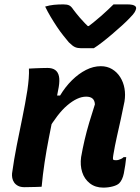

<svg xmlns="http://www.w3.org/2000/svg" viewBox="-20 -851 641 876"><path d="M408 -631Q394 -631 380 -631Q366 -631 350 -631Q334 -631 322.5 -636Q311 -641 294 -658Q284 -670 269.5 -688Q255 -706 240 -728.5Q225 -751 211 -774.5Q197 -798 186 -821Q206 -827 226 -829Q246 -831 269 -831Q286 -831 295.5 -826.5Q305 -822 314 -808Q325 -793 344.5 -770Q364 -747 399 -714L350 -732H414L359 -712Q411 -751 443 -779.5Q475 -808 498 -831H560Q574 -831 583.5 -829Q593 -827 597.5 -822.5Q602 -818 601 -812Q600 -805 594.5 -795.5Q589 -786 572 -769Q558 -754 536.5 -734.5Q515 -715 491.5 -695Q468 -675 446 -658Q424 -641 408 -631ZM112 -538Q127 -539 141.5 -539.5Q156 -540 169.5 -540.5Q183 -541 197 -541Q219 -541 232 -531.5Q245 -522 249 -503Q253 -484 248 -454Q237 -394 225.5 -336Q214 -278 203 -222Q192 -166 183.5 -110Q175 -54 170 1Q157 2 144.5 2Q132 2 119 2.5Q106 3 92 3Q74 3 62.5 -3Q51 -9 44.5 -18.5Q38 -28 36 -39Q34 -50 35 -60Q44 -125 56.5 -188Q69 -251 82 -314Q95 -377 105 -440Q109 -467 111 -492.5Q113 -518 112 -538ZM440 -549Q469 -549 491.5 -535.5Q514 -522 528.5 -499Q543 -476 548 -447.5Q553 -419 548 -388Q540 -347 531 -306.5Q522 -266 513 -226Q504 -186 497 -144Q496 -138 495.5 -132.5Q495 -127 496 -123Q499 -121 502 -120.5Q505 -120 509 -120Q515 -120 520.5 -121.5Q526 -123 532.5 -126Q539 -129 544 -134H556Q554 -116 551.5 -98Q549 -80 545 -60Q542 -45 536.5 -33.5Q531 -22 524 -15Q515 -6 494.5 -0.5Q474 5 451 5Q415 5 390 -14.5Q365 -34 355 -65.5Q345 -97 350 -134Q357 -174 366 -212.5Q375 -251 387 -291.5Q399 -332 413 -375Q412 -393 402 -401.5Q392 -410 373 -410Q353 -410 331.5 -400Q310 -390 287 -370.5Q264 -351 241.5 -321.5Q219 -292 196 -254L219 -415H254Q278 -455 308.5 -485Q339 -515 372.5 -532Q406 -549 440 -549Z"/></svg>

Font: Rec Mono Semicasual
Style: Bold Italic
Weight: 700
Italic angle: -10°
Version: Version 1.085; ttfautohint (v1.8.4.7-5d5b)